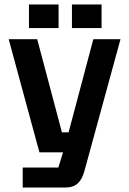

<svg xmlns="http://www.w3.org/2000/svg" viewBox="-20 -710 577 862"><path d="M82 42H242L263 -26H157L19 -534H147L258 -116H288L399 -534H521L360 54Q350 94 329.5 113Q309 132 272 132H82ZM110 -690H243V-584H110ZM303 -690H436V-584H303Z"/></svg>

Font: Mozilla Headline BETA SemiBold
Style: Regular
Weight: 600
Designer: Studio DRAMA
Foundry: Studio DRAMA
Version: Version 0.100